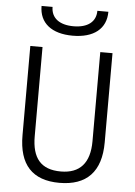

<svg xmlns="http://www.w3.org/2000/svg" viewBox="-61 -953 707 1009"><g transform="rotate(5 293.0 -449.0)"><path d="M291 9.8C434.1 9.8 509.8 -67.4 509.8 -222.7V-693.4H445.3V-222.7C445.3 -108.4 393.6 -50.3 293 -50.3C187.5 -50.3 140.6 -108.4 140.6 -222.7V-693.4H76.2V-222.7C76.2 -67.4 147.9 9.8 291 9.8ZM293 -766.6C404.3 -766.6 469.2 -818.4 469.2 -908.2H411.1C411.1 -850.1 367.7 -816.4 293 -816.4C218.3 -816.4 174.8 -850.1 174.8 -908.2H116.7C116.7 -818.4 181.6 -766.6 293 -766.6Z"/></g></svg>

Font: Cascadia Code PL Light
Style: Regular
Weight: 300
Monospace: yes
Designer: Aaron Bell
Foundry: Saja Typeworks
Version: Version 2404.023